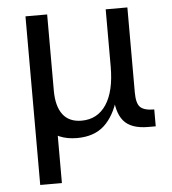

<svg xmlns="http://www.w3.org/2000/svg" viewBox="-51 -547 712 794"><g transform="rotate(-5 305.0 -150.0)"><path d="M84 -500H174V200H84ZM429 -130Q408 -57 366 -18.5Q324 20 253 20Q171 20 127.5 -33.5Q84 -87 84 -196V-500H174V-184Q174 -119 200 -84.5Q226 -50 278 -50Q344 -50 380.5 -105Q417 -160 417 -263L429 -203ZM581 0H550Q478 0 447.5 -37Q417 -74 417 -153V-500H507V-147Q507 -101 523.5 -85.5Q540 -70 581 -70Z"/></g></svg>

Font: Moderustic
Style: Regular
Weight: 400
Designer: Tural Alisoy
Foundry: TAFT Foundry
Version: Version 2.120